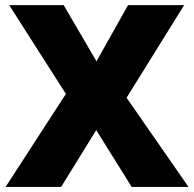

<svg xmlns="http://www.w3.org/2000/svg" viewBox="-20 -734 763 754"><path d="M720.2 0H497.1L357.9 -223.1L220.2 0H2L238.8 -365.2L16.1 -713.9H230L358.9 -493.2L482.9 -713.9H703.1L477.1 -350.1Z"/></svg>

Font: OpenSansExtrabold
Style: Regular
Weight: 800
Foundry: Ascender Corporation
Version: Version 1.10